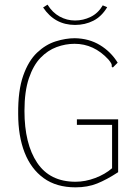

<svg xmlns="http://www.w3.org/2000/svg" viewBox="-20 -794 590 824"><path d="M304 10Q222 10 167.5 -29.5Q113 -69 85.5 -139.5Q58 -210 58 -305Q57 -405 79.5 -469Q102 -533 139 -568Q176 -603 219 -616.5Q262 -630 301 -630Q362 -629 409 -600.5Q456 -572 485 -525L470 -510L464 -504L459 -509Q461 -514 458 -520.5Q455 -527 445 -539Q383 -606 300 -606Q261 -606 223 -592Q185 -578 154 -546Q123 -514 104 -458Q85 -402 85 -318Q85 -177 139.5 -95.5Q194 -14 304 -14Q346 -14 388.5 -30Q431 -46 461 -72V-258H310V-282H487V-55Q438 -23 397 -6.5Q356 10 304 10ZM421 -771 440 -763Q416 -723 380.5 -705Q345 -687 302 -687Q215 -687 165 -762L184 -774Q205 -740 236 -723Q267 -706 302 -706Q337 -706 369 -721.5Q401 -737 421 -771Z"/></svg>

Font: Inconsolata SemiExpanded ExtraLight
Style: Regular
Weight: 200
Width: 6
Monospace: yes
Designer: Raph Levien, Cyreal, Brenton Simpson
Foundry: Raph Levien, Cyreal, Google
Version: Version 3.001; ttfautohint (v1.8.2.53-6de2)